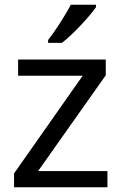

<svg xmlns="http://www.w3.org/2000/svg" viewBox="-20 -786 510 806"><path d="M383 -756V-766H277C254 -721 211 -655 182 -618V-606H240C287 -642 358 -719 383 -756ZM431 0V-68H140L424 -470V-536H56V-468H327L39 -58V0Z"/></svg>

Font: Noto Sans Buginese
Style: Regular
Weight: 400
Designer: Monotype Design Team
Foundry: Monotype Imaging Inc.
Version: Version 2.002